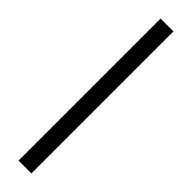

<svg xmlns="http://www.w3.org/2000/svg" viewBox="-327 -760 908 908"><g transform="rotate(45 127.0 -306.0)"><path d="M170 -781V169H84V-781Z"/></g></svg>

Font: Exo 2 Semi Bold
Style: Regular
Weight: 600
Designer: Natanael Gama
Version: Version 1.001;PS 001.001;hotconv 1.0.88;makeotf.lib2.5.64775